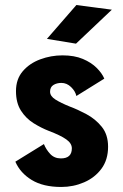

<svg xmlns="http://www.w3.org/2000/svg" viewBox="-20 -732 490 763"><path d="M223.5 11Q151.5 11 106 -16.8Q60.5 -44.5 41 -89.5L154.5 -159.5Q163 -138 179.5 -120.2Q196 -102.5 222 -102.5Q265.5 -102.5 265.5 -142.5Q265.5 -162.5 243.2 -178.2Q221 -194 173.5 -212Q144 -223.5 113.8 -242.2Q83.5 -261 63.5 -292Q43.5 -323 43.5 -370Q43.5 -417.5 70.5 -449Q97.5 -480.5 140 -496.2Q182.5 -512 228.5 -512Q275.5 -512 309.2 -497.8Q343 -483.5 364.2 -462.2Q385.5 -441 394.5 -419.5L283.5 -350.5Q279.5 -369.5 262.5 -386Q245.5 -402.5 224 -402.5Q205.5 -402.5 192.2 -394.2Q179 -386 179 -367.5Q179 -350 200.2 -336.5Q221.5 -323 257.5 -308.5Q288.5 -297 324 -278Q359.5 -259 384.5 -228Q409.5 -197 409.5 -149Q409.5 -97 383.2 -61.5Q357 -26 314.2 -7.5Q271.5 11 223.5 11ZM282 -558.5 166.5 -577.5 283.5 -712 424.5 -693.5Z"/></svg>

Font: Trispace Condensed
Style: Bold
Weight: 700
Width: 3
Designer: Tyler Finck
Foundry: Etcetera Type Company
Version: Version 1.210; ttfautohint (v1.8.3)